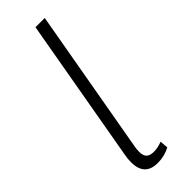

<svg xmlns="http://www.w3.org/2000/svg" viewBox="-252 -761 791 791"><g transform="rotate(-45 143.0 -366.0)"><path d="M52 -70Q52 -91 56 -111L167 -742H221L110 -113Q106 -94 106 -77Q106 -54 116.5 -44Q127 -34 150 -34Q172 -34 198 -44L201 -8Q168 10 128 10Q52 10 52 -70Z"/></g></svg>

Font: Sarabun ExtraLight
Style: Italic
Weight: 275
Italic angle: -10°
Designer: Suppakit Chalermlarp | Katatrad Co.,Ltd.
Foundry: Cadson Demak Co.,Ltd.
Version: Version 1.000; ttfautohint (v1.6)